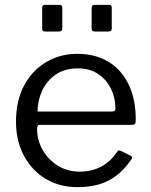

<svg xmlns="http://www.w3.org/2000/svg" viewBox="-20 -762 621 792"><path d="M237 -730V-647Q237 -638 233.5 -635Q230 -632 220 -632H168Q159 -632 156.5 -635Q154 -638 154 -645V-729Q154 -742 165 -742H226Q237 -742 237 -730ZM441 -730V-647Q441 -638 438 -635Q435 -632 425 -632H372Q364 -632 361 -635Q358 -638 358 -645V-729Q358 -742 369 -742H431Q441 -742 441 -730ZM133 -232Q133 -183 156.5 -142.5Q180 -102 219.5 -78Q259 -54 308 -54Q358 -54 397 -74.5Q436 -95 464 -137Q468 -141 470.5 -141.5Q473 -142 478 -140L520 -119Q529 -114 522 -105Q495 -65 462.5 -39.5Q430 -14 390 -2Q350 10 300 10Q226 10 169 -24Q112 -58 79 -119Q46 -180 46 -260Q46 -347 79.5 -409.5Q113 -472 170.5 -506Q228 -540 299 -540Q372 -540 426 -508Q480 -476 510 -415Q540 -354 540 -268Q540 -261 538.5 -254Q537 -247 525 -247H142Q138 -247 135.5 -242.5Q133 -238 133 -232ZM439 -302Q450 -302 453 -304.5Q456 -307 456 -316Q456 -359 437.5 -396.5Q419 -434 384.5 -457Q350 -480 301 -480Q247 -480 210 -454.5Q173 -429 154 -388Q135 -347 135 -302Z"/></svg>

Font: Libre Franklin
Style: Regular
Weight: 400
Designer: Pablo Impallari, Rodrigo Fuenzalida, Nhung Nguyen
Foundry: Impallari Type
Version: Version 3.000